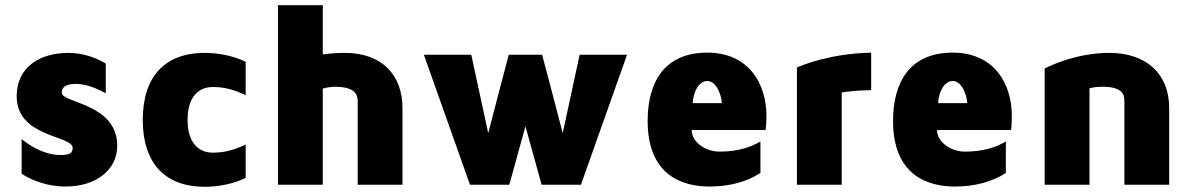

<svg xmlns="http://www.w3.org/2000/svg" viewBox="-20 -709 4590 737"><path d="M243 -506C133 -506 44 -452 44 -339C44 -181 259 -190 259 -141C259 -121 246 -114 214 -114C154 -114 104 -143 63 -175V-42C108 -13 167 7 232 7C350 7 430 -58 430 -149C430 -313 217 -313 217 -353C217 -365 221 -387 271 -387C306 -387 346 -373 386 -351V-465C345 -490 294 -506 243 -506Z M797 -375C840 -375 875 -366 923 -344V-472C880 -493 823 -506 766 -506C613 -506 528 -415 528 -249C528 -83 613 8 766 8C823 8 880 -5 923 -26V-154C875 -132 840 -123 797 -123C742 -123 700 -161 700 -249C700 -337 742 -375 797 -375Z M1304 -506C1277 -506 1243 -504 1219 -500V-689H1047V0H1219V-369C1230 -373 1255 -376 1265 -376C1345 -376 1353 -344 1353 -321V0H1525V-294C1525 -422 1445 -506 1304 -506Z M2205 -499 2140 -198C2121 -272 2079 -431 2061 -499H1933C1915 -431 1873 -272 1854 -198L1789 -499H1607L1784 0H1935L1997 -224L2059 0H2210L2387 -499Z M2922 -264C2922 -389 2853 -507 2695 -507C2530 -507 2466 -393 2466 -245C2466 -33 2603 7 2703 7C2780 7 2846 -11 2899 -45V-166C2864 -145 2814 -127 2742 -127C2690 -127 2635 -162 2635 -210H2919C2921 -226 2922 -244 2922 -264ZM2639 -313C2641 -354 2661 -398 2695 -398C2730 -398 2749 -345 2751 -313Z M3039 -450V0H3211V-354C3230 -357 3263 -362 3324 -363V-507C3161 -503 3056 -457 3039 -450Z M3864 -264C3864 -389 3795 -507 3637 -507C3472 -507 3408 -393 3408 -245C3408 -33 3545 7 3645 7C3722 7 3788 -11 3841 -45V-166C3806 -145 3756 -127 3684 -127C3632 -127 3577 -162 3577 -210H3861C3863 -226 3864 -244 3864 -264ZM3581 -313C3583 -354 3603 -398 3637 -398C3672 -398 3691 -345 3693 -313Z M4238 -506C4102 -506 3994 -448 3990 -446V0H4162V-370C4177 -374 4192 -376 4212 -376C4291 -376 4296 -344 4296 -321V0H4468V-294C4468 -427 4379 -506 4238 -506Z"/></svg>

Font: Maven Pro
Style: Black
Weight: 900
Designer: Joe Prince
Foundry: Joe Prince
Version: Version 1.003